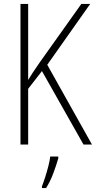

<svg xmlns="http://www.w3.org/2000/svg" viewBox="-20 -734 487 975"><path d="M447 0H404L193 -373L123 -283V0H84V-714H123V-328Q131 -342 146 -364.5Q161 -387 181 -416L393 -714H438L220 -405ZM276 70Q266 105 250.5 146.5Q235 188 214 221H193V212Q200 195 209 167Q218 139 225.5 110Q233 81 235 61H276Z"/></svg>

Font: Noto Sans Telugu Condensed ExtraLight
Style: Regular
Weight: 200
Width: 3
Designer: Jelle Bosma - Monotype Design Team
Foundry: Monotype Imaging Inc.
Version: Version 2.005; ttfautohint (v1.8.4.7-5d5b)